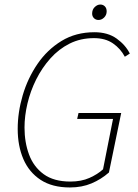

<svg xmlns="http://www.w3.org/2000/svg" viewBox="-20 -814 610 846"><path d="M288 12Q210 12 159 -21.5Q108 -55 83 -113Q58 -171 58 -246Q58 -319 80 -394Q102 -469 145 -532Q188 -595 251 -633.5Q314 -672 396 -672Q455 -672 494 -644Q533 -616 552 -578L530 -564Q511 -600 477.5 -623Q444 -646 394 -646Q335 -646 287 -622Q239 -598 202 -556.5Q165 -515 139.5 -464Q114 -413 101 -358Q88 -303 88 -252Q88 -187 108 -133Q128 -79 172.5 -46.5Q217 -14 290 -14Q338 -14 374 -30Q410 -46 434 -68L478 -290H320L326 -316H514L460 -54Q426 -24 383.5 -6Q341 12 288 12ZM414 -726Q402 -726 394 -734Q386 -742 386 -754Q386 -772 397.5 -783Q409 -794 422 -794Q434 -794 442 -786Q450 -778 450 -764Q450 -748 439 -737Q428 -726 414 -726Z"/></svg>

Font: Source Sans 3 VF
Style: Italic
Weight: 200
Italic angle: -11°
Designer: Paul D. Hunt
Foundry: Adobe Systems Incorporated
Version: Version 3.042;hotconv 1.0.118;makeotfexe 2.5.65603